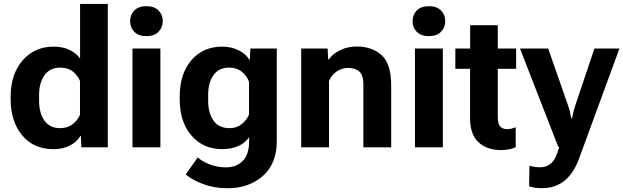

<svg xmlns="http://www.w3.org/2000/svg" viewBox="-20 -768 3249 1001"><path d="M35.6 -249.8Q35.6 -134.8 95.5 -62.5Q155.3 9.8 260 9.8Q308.1 9.8 345.5 -9.9Q382.8 -29.5 398.9 -59.3H401.4L404.5 0H542V-747.6H397.5V-462.6Q378.4 -490.5 343 -507.7Q307.6 -524.9 259.5 -524.9Q159.9 -524.9 97.8 -452.8Q35.6 -380.6 35.6 -265.4ZM183.8 -242.7V-272.5Q183.8 -336.2 212 -375.9Q240.2 -415.5 294.4 -415.5Q334.2 -415.5 359.6 -395.3Q385 -375 397 -346.2V-169.2Q384.5 -140.6 358.2 -120.2Q331.8 -99.9 293.9 -99.9Q239.3 -99.9 211.5 -139.4Q183.8 -179 183.8 -242.7Z M670.7 0H816.2V-515.1H670.7ZM658.2 -658Q658.2 -624.8 680.2 -602.2Q702.1 -579.6 743.2 -579.6Q784.4 -579.6 806.5 -602.2Q828.6 -624.8 828.6 -658Q828.6 -690.9 806.5 -713.4Q784.4 -735.8 743.4 -735.8Q702.4 -735.8 680.3 -713.4Q658.2 -690.9 658.2 -658Z M948.2 141.4Q985.1 172.1 1041.9 192.7Q1098.6 213.4 1166.3 213.4Q1277.1 213.4 1350.1 149.5Q1423.1 85.7 1423.1 -33.4V-515.1H1285.4L1282.2 -456.1H1279.5Q1263.4 -486.1 1224.7 -505.5Q1186 -524.9 1138.2 -524.9Q1038.6 -524.9 977.8 -454Q917 -383.1 917 -265.4V-249.8Q917 -132.3 978 -61.4Q1039.1 9.5 1138.2 9.5Q1187.3 9.5 1223.4 -7Q1259.5 -23.4 1278.6 -53.2V-29.5Q1278.6 37.8 1245.4 71.2Q1212.2 104.5 1158.4 104.5Q1109.9 104.5 1069.3 87.5Q1028.8 70.6 1011 52.5ZM1065.2 -242.7V-272.5Q1065.2 -336.2 1092.8 -375.9Q1120.4 -415.5 1175 -415.5Q1213.1 -415.5 1239.7 -394.8Q1266.4 -374 1278.3 -341.3V-170.9Q1267.1 -143.3 1240.8 -121.6Q1214.6 -99.9 1177.5 -99.9Q1120.6 -99.9 1092.9 -139.4Q1065.2 -179 1065.2 -242.7Z M1550.3 0H1695.3V-345.9Q1709.2 -378.2 1736.3 -396Q1763.4 -413.8 1794.7 -413.8Q1833 -413.8 1853.8 -394.4Q1874.5 -375 1874.5 -326.9V0H2019.5V-322.3Q2019.5 -435.5 1969.4 -480.6Q1919.2 -525.6 1839.8 -525.6Q1792.5 -525.6 1753.1 -506.3Q1713.6 -487.1 1693.8 -457.3H1691.2L1688 -515.1H1550.3Z M2143.3 0H2288.8V-515.1H2143.3ZM2130.9 -658Q2130.9 -624.8 2152.8 -602.2Q2174.8 -579.6 2215.8 -579.6Q2257.1 -579.6 2279.2 -602.2Q2301.3 -624.8 2301.3 -658Q2301.3 -690.9 2279.2 -713.4Q2257.1 -735.8 2216.1 -735.8Q2175 -735.8 2153 -713.4Q2130.9 -690.9 2130.9 -658Z M2354 -409.4H2670.9V-515.1H2354ZM2430.7 -153.3Q2430.7 -66.7 2474.9 -26.1Q2519 14.4 2591.8 14.4Q2616 14.4 2636.7 9.9Q2657.5 5.4 2668.7 -0.5V-104.5Q2658.2 -100.3 2647 -97.5Q2635.7 -94.7 2624.5 -94.7Q2601.3 -94.7 2588.3 -108Q2575.2 -121.3 2575.2 -156.2V-636.5H2431.2V-474.4L2430.7 -460.2Z M2738.5 202.9Q2752.2 208.3 2768.4 210.6Q2784.7 212.9 2806.4 212.9Q2875 212.9 2922.7 174.4Q2970.5 136 2998 61.3L3209.5 -515.1H3079.1L2978.5 -215.8Q2972.4 -197 2968.9 -181.6Q2965.3 -166.3 2961.9 -149.9H2958.7Q2955.6 -166.3 2952.1 -181.8Q2948.7 -197.3 2942.4 -215.8L2837.9 -515.1H2690.9L2890.6 -2.4L2895.8 -2.2Q2877.9 62.5 2853.4 83.4Q2828.9 104.2 2795.7 104.2Q2782 104.2 2767.1 101.9Q2752.2 99.6 2740.2 95.7Z"/></svg>

Font: Roboto Flex
Style: Regular
Weight: 400
Designer: Berlow after Robertson
Foundry: Google
Version: Version 3.200;gftools[0.9.32]